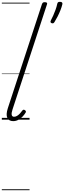

<svg xmlns="http://www.w3.org/2000/svg" viewBox="-20 -1312 704 2105"><path d="M124 16Q78 16 60.5 -19.5Q43 -55 66 -126L440 -1267Q445 -1279 451 -1283.5Q457 -1288 471 -1288Q487 -1288 493.5 -1282Q500 -1276 495 -1264L117 -111Q104 -72 108.5 -52Q113 -32 134 -32Q151 -32 167.5 -42Q184 -52 199 -68Q214 -84 224 -99Q229 -106 236 -108.5Q243 -111 252 -105Q263 -98 264 -91Q265 -84 260 -76Q247 -54 226.5 -33Q206 -12 180.5 2Q155 16 124 16ZM546 -1058Q536 -1062 534 -1069.5Q532 -1077 538 -1089Q550 -1111 563.5 -1141.5Q577 -1172 589 -1205Q601 -1238 607 -1267Q609 -1278 614.5 -1285Q620 -1292 636 -1292Q654 -1292 660 -1285Q666 -1278 664 -1267Q657 -1236 642.5 -1199.5Q628 -1163 610.5 -1129Q593 -1095 577 -1070Q572 -1062 565.5 -1058Q559 -1054 546 -1058ZM0 763H304V773H0ZM0 -20H304V0H0ZM0 -505H304V-500H0ZM0 -1283H304V-1273H0Z"/></svg>

Font: Playwrite NL Guides
Style: Regular
Weight: 400
Designer: Veronika Burian, José Scaglione
Foundry: TypeTogether
Version: Version 1.003